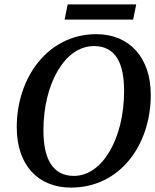

<svg xmlns="http://www.w3.org/2000/svg" viewBox="-20 -835 704 871"><path d="M302 16C525 16 664 -178 664 -405C664 -574 567 -680 417 -680C197 -680 56 -483 56 -258C56 -81 157 16 302 16ZM315 -37C219 -37 177 -115 177 -243C177 -457 275 -626 406 -626C503 -626 543 -551 543 -422C543 -209 446 -37 315 -37ZM273 -746H584L598 -815H287Z"/></svg>

Font: Source Serif Pro Semibold
Style: Italic
Weight: 600
Italic angle: -12°
Designer: Frank Grießhammer
Foundry: Adobe Systems Incorporated
Version: Version 3.001;hotconv 1.0.111;makeotfexe 2.5.65597